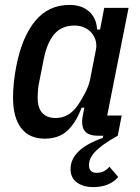

<svg xmlns="http://www.w3.org/2000/svg" viewBox="-20 -552 571 781"><path d="M459 0Q423 20 400.5 36.5Q378 53 365 67.5Q352 82 347 94.5Q342 107 342 120Q342 151 373 151Q405 151 425 126L461 168Q425 209 360 209Q318 209 292.5 190Q267 171 267 136Q267 55 398 9L400 0H377Q314 0 314 -56Q314 -69 318 -88L323 -114H312Q288 -51 253 -19.5Q218 12 162 12Q99 12 66 -31Q33 -74 33 -156Q33 -185 36.5 -218Q40 -251 46 -281Q69 -401 123 -466.5Q177 -532 263 -532Q311 -532 341.5 -506Q372 -480 375 -432H387L404 -520H503L416 -82H475ZM207 -72Q260 -72 296 -123Q313 -148 327.5 -176.5Q342 -205 347 -231L370 -349Q374 -368 369.5 -385.5Q365 -403 353.5 -417Q342 -431 324 -439.5Q306 -448 283 -448Q232 -448 202.5 -415Q173 -382 159 -317L140 -221Q136 -204 134.5 -185.5Q133 -167 133 -156Q133 -72 207 -72Z"/></svg>

Font: IBM Plex Sans Condensed Medium
Style: Italic
Weight: 500
Width: 3
Italic angle: -11°
Designer: Mike Abbink, Paul van der Laan, Pieter van Rosmalen
Foundry: Bold Monday
Version: Version 1.3